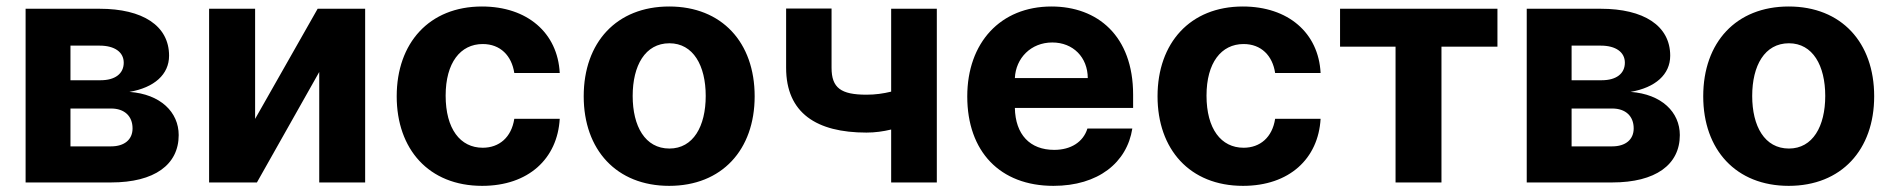

<svg xmlns="http://www.w3.org/2000/svg" viewBox="-20 -573 5944 603"><path d="M60.4 0H328.8C465.2 0 541.2 -55.8 541.2 -148.8C541.2 -220.5 484.4 -277.3 386.4 -284.4C464.5 -297.9 511 -339.1 511 -398.1C511 -492.5 427.6 -545.5 293 -545.5H60.4ZM201.3 -113.3V-232.2H328.8C370.7 -232.2 396.3 -208.5 396.3 -169.7C396.3 -134.6 370.7 -113.3 328.8 -113.3ZM201.3 -321V-429.7H293C339.8 -429.7 368.6 -409.4 368.6 -376.1C368.6 -341.6 341.3 -321 296.2 -321Z M781.2 -199.6V-545.5H636.7V0H786.9L982.6 -346.9V0H1126.8V-545.5H977.6Z M1494.3 10.7C1639.6 10.7 1730.8 -74.6 1737.9 -199.9H1595.2C1586.3 -141.7 1547.9 -109 1496.1 -109C1425.4 -109 1379.6 -168.3 1379.6 -272.7C1379.6 -375.7 1425.8 -434.7 1496.1 -434.7C1551.5 -434.7 1587 -398.1 1595.2 -343.8H1737.9C1731.5 -469.8 1636 -552.6 1493.6 -552.6C1328.1 -552.6 1225.9 -437.9 1225.9 -270.6C1225.9 -104.8 1326.3 10.7 1494.3 10.7Z M2081.7 10.7C2247.2 10.7 2350.1 -102.6 2350.1 -270.6C2350.1 -439.6 2247.2 -552.6 2081.7 -552.6C1916.2 -552.6 1813.2 -439.6 1813.2 -270.6C1813.2 -102.6 1916.2 10.7 2081.7 10.7ZM1967 -271.7C1967 -366.8 2006 -437.1 2082.4 -437.1C2157.3 -437.1 2196.4 -366.8 2196.4 -271.7C2196.4 -176.5 2157.3 -106.5 2082.4 -106.5C2006 -106.5 1967 -176.5 1967 -271.7Z M2922.2 -545.5H2778.8V-285.2C2753.9 -279.1 2729 -275.6 2701.3 -275.6C2621.1 -275.6 2591.6 -296.9 2591.6 -360.1V-546.2H2448.9V-360.1C2448.9 -218 2544.4 -156.6 2701.3 -156.6C2728.3 -156.6 2753.6 -160.2 2778.8 -166.2V0H2922.2Z M3288.4 10.7C3429.3 10.7 3519.5 -62.5 3536.2 -169.4H3395.2C3382.1 -126.8 3343 -102.3 3290.8 -102.3C3214.8 -102.3 3169 -150.2 3167.3 -234H3538.7V-275.6C3538.7 -460.9 3426.5 -552.6 3282.3 -552.6C3121.8 -552.6 3017.8 -438.6 3017.8 -270.2C3017.8 -97.3 3120.4 10.7 3288.4 10.7ZM3167.3 -327.8C3170.1 -390.3 3217.7 -439.6 3284.8 -439.6C3350.5 -439.6 3396 -392.8 3396.3 -327.8Z M3883.9 10.7C4029.1 10.7 4120.4 -74.6 4127.5 -199.9H3984.7C3975.9 -141.7 3937.5 -109 3885.7 -109C3815 -109 3769.2 -168.3 3769.2 -272.7C3769.2 -375.7 3815.3 -434.7 3885.7 -434.7C3941.1 -434.7 3976.6 -398.1 3984.7 -343.8H4127.5C4121.1 -469.8 4025.6 -552.6 3883.2 -552.6C3717.7 -552.6 3615.4 -437.9 3615.4 -270.6C3615.4 -104.8 3715.9 10.7 3883.9 10.7Z M4188.6 -426.5H4362.9V0H4507.1V-426.5H4682.9V-545.5H4188.6Z M4774.9 0H5043.3C5179.7 0 5255.7 -55.8 5255.7 -148.8C5255.7 -220.5 5198.9 -277.3 5100.9 -284.4C5179 -297.9 5225.5 -339.1 5225.5 -398.1C5225.5 -492.5 5142 -545.5 5007.5 -545.5H4774.9ZM4915.8 -113.3V-232.2H5043.3C5085.2 -232.2 5110.8 -208.5 5110.8 -169.7C5110.8 -134.6 5085.2 -113.3 5043.3 -113.3ZM4915.8 -321V-429.7H5007.5C5054.3 -429.7 5083.1 -409.4 5083.1 -376.1C5083.1 -341.6 5055.8 -321 5010.7 -321Z M5597.7 10.7C5763.1 10.7 5866.1 -102.6 5866.1 -270.6C5866.1 -439.6 5763.1 -552.6 5597.7 -552.6C5432.2 -552.6 5329.2 -439.6 5329.2 -270.6C5329.2 -102.6 5432.2 10.7 5597.7 10.7ZM5483 -271.7C5483 -366.8 5522 -437.1 5598.4 -437.1C5673.3 -437.1 5712.4 -366.8 5712.4 -271.7C5712.4 -176.5 5673.3 -106.5 5598.4 -106.5C5522 -106.5 5483 -176.5 5483 -271.7Z"/></svg>

Font: Margiela Sans
Style: Bold
Weight: 700
Designer: Stefan Endress, Andreas Faust
Version: Version 1.100;FEAKit 1.0